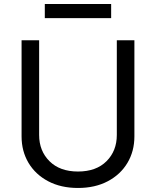

<svg xmlns="http://www.w3.org/2000/svg" viewBox="-20 -929 781 962"><path d="M565.3 -727.3H653.4V-245.7Q653.4 -171.2 618.4 -112.7Q583.5 -54.3 519.9 -20.8Q456.3 12.8 370.7 12.8Q285.2 12.8 221.6 -20.8Q158 -54.3 123 -112.7Q88.1 -171.2 88.1 -245.7V-727.3H176.1V-252.8Q176.1 -172.9 228 -121.3Q279.8 -69.6 370.7 -69.6Q462 -69.6 513.7 -121.3Q565.3 -172.9 565.3 -252.8ZM536.9 -909.1V-838.1H204.5V-909.1Z"/></svg>

Font: Inter Alia
Style: Regular
Weight: 400
Designer: Rasmus Andersson (Latin, Greek, Cyrillic etc.) and Evan from Shavian.info (Shavian, old style figures)
Foundry: Shavian.info
Version: Version 0.001;git-37ab20767